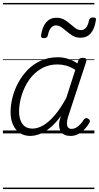

<svg xmlns="http://www.w3.org/2000/svg" viewBox="-20 -909 674 1308"><path d="M187 17Q145 17 115 -3Q85 -23 68.5 -59.5Q52 -96 52 -146Q52 -191 64.5 -242.5Q77 -294 103 -343Q129 -392 167.5 -432Q206 -472 258 -495.5Q310 -519 376 -519Q409 -519 444 -508Q479 -497 507 -477L513 -495Q517 -507 523.5 -511Q530 -515 543 -515Q562 -515 566.5 -507.5Q571 -500 567 -488L443 -111Q436 -86 436 -68Q436 -50 444 -40.5Q452 -31 467 -31Q484 -31 499.5 -40Q515 -49 528 -63.5Q541 -78 550 -93Q555 -100 562.5 -103.5Q570 -107 580 -100Q592 -94 592.5 -86Q593 -78 588 -71Q577 -51 558.5 -31Q540 -11 515.5 3Q491 17 460 17Q438 17 422 10Q406 3 396.5 -10Q387 -23 384 -41Q381 -59 384 -81Q387 -91 389.5 -100.5Q392 -110 395 -119Q357 -67 319.5 -37Q282 -7 248 5Q214 17 187 17ZM110 -150Q110 -115 120 -88.5Q130 -62 150 -47.5Q170 -33 202 -33Q237 -33 275.5 -55.5Q314 -78 353.5 -124.5Q393 -171 432 -243L493 -433Q458 -455 429 -462.5Q400 -470 372 -470Q318 -470 275.5 -449Q233 -428 202 -394Q171 -360 150.5 -317.5Q130 -275 120 -231.5Q110 -188 110 -150ZM279 -649Q256 -649 260 -671Q269 -728 295.5 -758Q322 -788 364 -788Q395 -788 417.5 -775Q440 -762 458 -746Q476 -730 493.5 -717Q511 -704 533 -704Q552 -704 566 -720.5Q580 -737 586 -769Q590 -790 614 -790Q627 -790 631 -785.5Q635 -781 633 -769Q624 -712 598 -682Q572 -652 528 -652Q498 -652 476 -665Q454 -678 435.5 -694Q417 -710 399 -723Q381 -736 360 -736Q341 -736 327 -719Q313 -702 306 -668Q304 -659 297.5 -654Q291 -649 279 -649ZM0 369H623V379H0ZM0 -20H623V0H0ZM0 -505H623V-500H0ZM0 -889H623V-879H0Z"/></svg>

Font: Playwrite HR Guides
Style: Regular
Weight: 400
Designer: Veronika Burian, José Scaglione
Foundry: TypeTogether
Version: Version 1.003